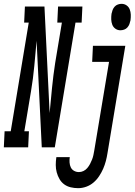

<svg xmlns="http://www.w3.org/2000/svg" viewBox="-81 -769 703 1002"><path d="M-61 0 -57 -84H-25L69 -651H45L49 -735H151L178 -179Q184 -245 190.5 -310.5Q197 -376 207 -441L242 -651H218L222 -735H349L345 -651H313L205 0H137L110 -556Q104 -490 98 -424.5Q92 -359 81 -294L46 -84H70L66 0ZM547 -611Q533 -611 521.5 -619Q510 -627 505 -640Q500 -653 499.5 -667.5Q499 -682 501 -697Q503 -707 506.5 -716.5Q510 -726 517 -734Q524 -742 534 -745.5Q544 -749 553 -749Q568 -749 579.5 -741Q591 -733 596 -720Q601 -707 601.5 -692.5Q602 -678 600 -663Q598 -653 594.5 -643.5Q591 -634 584 -626Q577 -618 567 -614.5Q557 -611 547 -611ZM327 213Q307 213 288 208.5Q269 204 254 193Q239 182 229.5 165.5Q220 149 215 130.5Q210 112 210 92Q210 72 213 52Q213 52 213 51.5Q213 51 213 51H283Q283 51 283 51.5Q283 52 283 52Q281 65 282 79Q283 93 288.5 104.5Q294 116 305.5 122.5Q317 129 331 129Q343 129 354.5 123.5Q366 118 374.5 108Q383 98 389 86.5Q395 75 399.5 63.5Q404 52 406.5 40Q409 28 411 16L488 -446H400L404 -530H573L480 30Q477 50 471.5 71Q466 92 457.5 111.5Q449 131 436.5 150Q424 169 407 183.5Q390 198 369 205.5Q348 213 327 213Z"/></svg>

Font: Iosevka Slab MdExObl
Style: Regular
Weight: 500
Width: 7
Italic angle: -9°
Monospace: yes
Designer: Belleve Invis
Foundry: Belleve Invis
Version: Version 11.1.1; ttfautohint (v1.8.3)